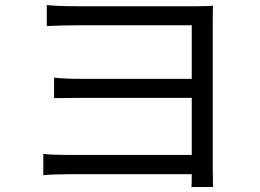

<svg xmlns="http://www.w3.org/2000/svg" viewBox="-20 -722 1040 767"><path d="M306 -331 196 -330V-412Q238 -407 305 -407H746V-621H293Q236 -621 167 -618V-702Q207 -697 293 -697H760Q797 -697 831 -699Q830 -685 830 -639V-35L831 25H745Q746 13 746 -26H254Q193 -26 153 -22V-107Q193 -103 253 -103H746V-331Z"/></svg>

Font: Swei Fan Sans CJK TC
Style: Regular
Weight: 400
Version: Version 2.130